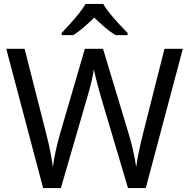

<svg xmlns="http://www.w3.org/2000/svg" viewBox="-20 -964 970 984"><path d="M917 -714 727 0H636L497 -468Q489 -497 481 -526Q473 -555 468 -577.5Q463 -600 461 -609Q460 -596 450.5 -553.5Q441 -511 427 -465L292 0H201L12 -714H106L217 -278Q229 -232 237.5 -189Q246 -146 251 -108Q256 -147 266 -193Q276 -239 289 -283L415 -714H508L639 -280Q653 -234 663 -188.5Q673 -143 678 -108Q683 -145 692 -188.5Q701 -232 713 -279L823 -714ZM509 -944Q521 -922 543.5 -894.5Q566 -867 590.5 -840.5Q615 -814 634 -795V-784H572Q546 -800 518 -823.5Q490 -847 463 -874Q436 -847 409 -824Q382 -801 356 -784H296V-795Q315 -815 338.5 -841Q362 -867 384 -894.5Q406 -922 419 -944Z"/></svg>

Font: Noto Sans Kharoshthi
Style: Regular
Weight: 400
Designer: Monotype Design Team
Foundry: Monotype Imaging Inc.
Version: Version 2.004; ttfautohint (v1.8.4.7-5d5b)